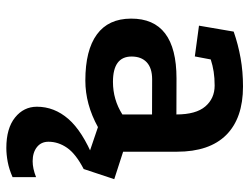

<svg xmlns="http://www.w3.org/2000/svg" viewBox="-108 -398 768 591"><g transform="rotate(90 275.5 -102.0)"><path d="M370.8 -20Q300.5 18.8 227.5 18.8Q133.8 18.8 85.4 -16.8Q37 -52.2 36.8 -121.8Q36.2 -261.8 220.8 -261.8L331.8 -261.5Q331.8 -321.8 307.1 -350.5Q282.5 -379.2 242.8 -379.2Q219.5 -379.2 200.2 -376.2Q181 -373.2 162.5 -367.2L153.2 -318.2L58.5 -331L76.8 -437.8Q117 -451.8 158.4 -459.1Q199.8 -466.5 245.8 -466.5Q343.2 -466.5 394.9 -414.9Q446.5 -363.2 446.5 -263.2V-97.5L531 -70.2L499.8 23.8ZM223.8 -186.8Q189 -186.8 171.2 -170.1Q153.5 -153.5 153.5 -123.5Q153.5 -66.2 231.5 -66.2Q286.2 -66.2 331.8 -95.2V-186.5ZM467.8 -7 500 23.8Q453.2 48 434.5 75Q415.8 102 415.8 132.2Q415.8 155 432.5 168Q449.2 181 475.8 181Q498.2 181 524.8 170.5V242.8Q500.5 253.5 477.6 257.8Q454.8 262 435 262Q374.5 262 341.2 235.2Q308 208.5 308 167.8Q308 114.5 345.6 71.1Q383.2 27.8 467.8 -7Z"/></g></svg>

Font: Podkova VF Beta
Style: Regular
Weight: 400
Designer: Ilya Yudin
Foundry: Cyreal (www.cyreal.org)
Version: Version 2.100